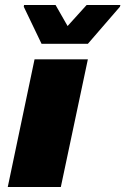

<svg xmlns="http://www.w3.org/2000/svg" viewBox="-20 -747 501 767"><path d="M11 0 118 -510H331L223 0ZM146 -572 75 -720 76 -727H202L250 -643L326 -727H461L459 -720L331 -572Z"/></svg>

Font: Saira Expanded ExtraBold
Style: Italic
Weight: 800
Width: 7
Italic angle: -12°
Designer: Hector Gatti with collaboration of the Omnibus-Type team
Foundry: Omnibus-Type
Version: Version 1.101